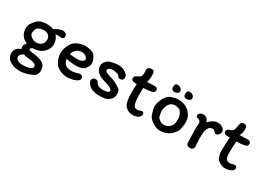

<svg xmlns="http://www.w3.org/2000/svg" viewBox="-24 -1336 3142 2307"><g transform="rotate(30 1547.0 -182.5)"><path d="M414 -2C384 -21 326 -35 290 -38C243 -42 213 -48 213 -64C213 -70 220 -77 232 -89C282 -90 323 -102 353 -118C396 -145 437 -199 437 -247C437 -313 415 -346 393 -373C404 -374 412 -375 426 -375C444 -375 462 -372 478 -372C496 -372 508 -389 508 -401C508 -413 507 -429 502 -438C493 -445 469 -456 451 -456C411 -456 370 -433 340 -412C310 -421 281 -428 251 -428C184 -428 140 -415 110 -382C76 -345 46 -311 46 -260C46 -187 85 -129 149 -107C133 -85 121 -65 121 -50C121 -40 123 -26 128 -15C78 1 45 38 45 87C45 121 62 161 90 181C123 203 165 225 235 225C309 225 370 203 425 173C439 163 460 133 460 104C460 51 450 24 414 -2ZM238 -171C190 -171 139 -211 139 -246C139 -260 148 -299 157 -311C175 -337 225 -346 251 -346C302 -346 340 -314 340 -267C340 -204 297 -171 238 -171ZM301 46C319 48 367 59 367 91C367 117 349 123 339 128C306 143 251 146 238 146C191 146 136 128 136 85C136 62 155 43 187 26C202 32 220 38 301 46Z M558 -212C558 -151 578 -97 610 -60C649 -18 712 5 774 5C809 5 930 -13 930 -67C930 -90 917 -108 891 -108C877 -108 864 -104 850 -99C832 -92 806 -87 783 -87C744 -87 715 -89 686 -116C671 -130 660 -159 657 -184C699 -174 747 -168 777 -168C808 -168 877 -171 903 -198C924 -220 947 -245 947 -285C947 -304 945 -338 910 -387C886 -421 814 -432 771 -432C724 -432 642 -405 609 -359C580 -319 558 -265 558 -212ZM776 -347C813 -347 857 -321 857 -292C857 -264 825 -245 767 -245C733 -245 682 -247 663 -253C666 -281 675 -292 696 -315C715 -336 748 -347 776 -347Z M1323 -216C1308 -226 1272 -245 1251 -250C1220 -259 1197 -265 1173 -276C1157 -283 1140 -294 1140 -310C1140 -335 1182 -347 1210 -347C1221 -347 1267 -338 1276 -335C1296 -329 1302 -294 1326 -294C1336 -294 1348 -295 1361 -301C1370 -305 1378 -326 1378 -340C1378 -373 1347 -396 1317 -413C1296 -427 1251 -432 1226 -432C1207 -432 1136 -419 1111 -409C1078 -393 1046 -355 1046 -319C1046 -258 1085 -220 1128 -199C1160 -184 1189 -176 1208 -172C1231 -166 1268 -151 1286 -138C1291 -134 1303 -126 1303 -112C1303 -83 1248 -78 1208 -78C1176 -78 1134 -92 1118 -130C1113 -139 1097 -148 1082 -148C1055 -148 1035 -131 1035 -104C1035 -67 1074 -34 1111 -13C1125 -7 1178 4 1206 4C1227 4 1283 6 1319 -10C1361 -29 1394 -66 1394 -116C1394 -182 1373 -186 1323 -216Z M1538 -342C1536 -311 1534 -274 1534 -243C1534 -197 1535 -153 1544 -111C1554 -41 1607 4 1677 4C1739 4 1784 -23 1784 -61C1784 -80 1776 -94 1757 -94C1737 -94 1730 -78 1700 -78C1661 -78 1644 -97 1636 -139C1628 -175 1627 -220 1627 -257C1627 -294 1627 -303 1629 -342C1664 -343 1715 -347 1745 -355C1764 -359 1780 -368 1780 -399C1780 -421 1758 -431 1737 -431C1706 -431 1666 -428 1630 -427C1644 -454 1646 -490 1646 -529C1646 -576 1635 -590 1601 -590C1577 -590 1548 -578 1548 -546C1548 -535 1551 -528 1551 -503C1551 -426 1511 -444 1473 -411C1464 -403 1459 -391 1459 -382C1459 -364 1471 -349 1490 -346Z M1965 -581C1934 -583 1933 -545 1933 -525C1933 -512 1939 -486 1976 -486C2008 -486 2034 -501 2034 -527C2034 -566 1997 -580 1965 -581ZM2134 -581C2102 -583 2101 -545 2101 -525C2101 -512 2107 -486 2144 -486C2177 -486 2202 -501 2202 -527C2202 -566 2165 -580 2134 -581ZM2260 -321C2215 -400 2152 -433 2059 -433C2013 -433 1942 -409 1918 -377C1884 -335 1856 -269 1856 -214C1856 -192 1877 -124 1883 -105C1909 -49 1989 4 2057 4C2160 4 2222 -51 2261 -122C2265 -139 2278 -192 2278 -233C2278 -260 2271 -301 2260 -321ZM2173 -160C2155 -119 2124 -81 2058 -81C2014 -81 1978 -121 1973 -132C1968 -142 1958 -192 1958 -205C1958 -267 1983 -352 2066 -352C2110 -352 2137 -332 2137 -332C2164 -305 2178 -265 2178 -227C2178 -192 2176 -168 2173 -160Z M2524 -40C2524 -72 2519 -106 2518 -145C2518 -188 2520 -208 2520 -229C2520 -263 2533 -288 2551 -317C2557 -325 2577 -334 2600 -334C2628 -334 2637 -297 2664 -297C2687 -297 2714 -331 2714 -356C2714 -404 2661 -430 2616 -430C2574 -430 2526 -401 2492 -363C2480 -400 2458 -427 2417 -427C2385 -427 2354 -413 2354 -380C2354 -370 2362 -354 2375 -354C2401 -354 2417 -334 2421 -310C2421 -285 2417 -261 2417 -232C2417 -207 2418 -173 2419 -148C2420 -118 2421 -85 2421 -51C2421 -8 2441 3 2479 3C2506 3 2524 -19 2524 -40Z M2773 -348C2786 -346 2813 -345 2827 -344C2825 -313 2814 -154 2823 -112C2832 -79 2844 -49 2849 -46C2874 -20 2915 4 2957 4C3019 4 3075 -21 3075 -58C3075 -77 3066 -91 3048 -91C3028 -91 3010 -79 2979 -79C2940 -79 2923 -98 2915 -139C2908 -175 2916 -305 2919 -344C2953 -345 3005 -347 3035 -355C3055 -359 3070 -370 3070 -400C3070 -423 3048 -433 3028 -433C2996 -433 2951 -430 2915 -429C2931 -459 2937 -490 2937 -516C2937 -562 2926 -577 2892 -577C2868 -577 2849 -563 2846 -532C2844 -517 2842 -508 2836 -480C2832 -463 2825 -446 2805 -434C2788 -424 2763 -420 2756 -413C2747 -405 2742 -393 2742 -383C2742 -365 2754 -351 2773 -348Z"/></g></svg>

Font: Itim
Style: Regular
Weight: 400
Designer: CadsonDemak Team
Foundry: Pablo Impallari
Version: Version 1.002;PS 001.002;hotconv 1.0.88;makeotf.lib2.5.64775